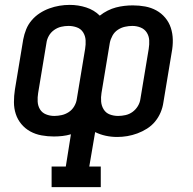

<svg xmlns="http://www.w3.org/2000/svg" viewBox="-20 -550 790 785"><path d="M191 215V131H249L270 -1Q253 4 235.5 6Q218 8 200 8Q175 8 150 3.5Q125 -1 104 -12.5Q83 -24 67.5 -42.5Q52 -61 44.5 -84Q37 -107 37 -132.5Q37 -158 41 -184L75 -389Q79 -410 87 -430Q95 -450 109.5 -467Q124 -484 142.5 -496Q161 -508 181.5 -515.5Q202 -523 223 -526.5Q244 -530 265 -530Q300 -530 332.5 -519.5Q365 -509 388 -486Q403 -498 420 -506.5Q437 -515 454 -519.5Q471 -524 488.5 -526Q506 -528 523 -528Q549 -528 573.5 -523.5Q598 -519 619 -507.5Q640 -496 655.5 -477.5Q671 -459 678.5 -436Q686 -413 686.5 -387.5Q687 -362 682 -336L648 -131Q645 -110 636.5 -90Q628 -70 614 -53Q600 -36 581 -24Q562 -12 541.5 -4.5Q521 3 500.5 6.5Q480 10 459 10Q435 10 412 5Q389 0 369 -10L345 131H392V215ZM202 -76Q217 -76 232.5 -79.5Q248 -83 261.5 -92Q275 -101 283.5 -115.5Q292 -130 294 -145L328 -350Q331 -368 330 -385.5Q329 -403 320 -417.5Q311 -432 294.5 -438Q278 -444 260 -444Q245 -444 230 -440.5Q215 -437 201.5 -427.5Q188 -418 180 -404Q172 -390 170 -375L136 -170Q133 -152 134 -134.5Q135 -117 143.5 -103Q152 -89 168 -82.5Q184 -76 202 -76ZM463 -76Q478 -76 493.5 -79.5Q509 -83 522 -92.5Q535 -102 543.5 -116Q552 -130 554 -145L588 -350Q591 -368 590 -385.5Q589 -403 580 -417Q571 -431 555 -437.5Q539 -444 521 -444Q506 -444 490.5 -440.5Q475 -437 461.5 -428Q448 -419 440 -404.5Q432 -390 429 -375L395 -170Q392 -152 393.5 -134.5Q395 -117 404 -102.5Q413 -88 429 -82Q445 -76 463 -76Z"/></svg>

Font: Iosevka Etoile Medium Oblique
Style: Regular
Weight: 500
Italic angle: -9°
Designer: Belleve Invis
Foundry: Belleve Invis
Version: Version 15.5.2; ttfautohint (v1.8.4)